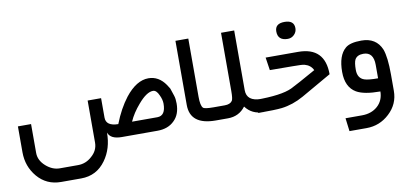

<svg xmlns="http://www.w3.org/2000/svg" viewBox="-72 -803 2709 1265"><g transform="rotate(-10 1282.5 -170.5)"><path d="M30 -15V-188H118V5Q118 55 162 94Q205 132 254 132H376Q429 132 469 95Q512 58 512 5V-276H602V-146Q602 -89 684 -88Q722 -186 776 -256Q851 -351 931 -351Q1000 -351 1045 -286Q1050 -277 1062 -259L1079 -208Q1086 -188 1086 -155Q1086 -82 1044 -42Q1002 0 931 0H692Q617 0 601 -46Q601 61 546 137Q485 222 381 222H247Q150 222 89 150Q30 80 30 -15ZM776 -88H945Q1001 -88 1001 -169Q1001 -196 986 -227Q970 -264 947 -264Q904 -264 847 -197Q800 -143 776 -88Z M1150 -134V-563H1236V-173Q1236 -114 1252 -98Q1262 -88 1321 -88H1396Q1433 -88 1447 -109Q1455 -122 1455 -173V-563H1543V-164Q1543 -88 1640 -88V0Q1563 0 1520 -58Q1477 0 1402 0H1321Q1150 0 1150 -134Z M1605 0V-88Q1776 -88 1846 -121L1909 -154L2017 -214Q2001 -249 1960 -260Q1944 -264 1882 -264L1729 -265L1716 -351H1933Q2112 -351 2112 -170L1911 -55Q1838 -14 1763 -5Q1721 0 1605 0ZM1815 -508Q1815 -561 1879 -561Q1943 -561 1943 -508Q1943 -483 1925 -465Q1907 -447 1882 -447Q1815 -447 1815 -508Z M2290 222H2176L2165 134H2275Q2339 134 2380 97.5Q2421 61 2422 0Q2313 0 2263 -29Q2196 -68 2196 -170Q2196 -280 2249 -325Q2280 -352 2356 -352Q2455 -352 2490 -268Q2510 -214 2510 -99V11Q2510 100 2444 161Q2379 222 2290 222ZM2287 -168Q2287 -112 2331 -97Q2357 -88 2422 -88V-178Q2422 -264 2354 -264Q2312 -264 2297 -236Q2287 -216 2287 -168Z"/></g></svg>

Font: Yekan
Style: Regular
Weight: 400
Designer: ParsMizban Co
Foundry: ParsMizban Co
Version: Version 2.000